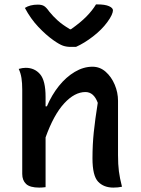

<svg xmlns="http://www.w3.org/2000/svg" viewBox="-20 -848 640 872"><path d="M325 -635H301Q282 -635 266 -640.5Q250 -646 223 -665Q189 -689 154 -726Q119 -763 93 -812Q116 -827 152 -827Q169 -827 179.5 -821Q190 -815 204 -795Q221 -774 242 -755Q263 -736 298 -715H302Q345 -745 372.5 -773Q400 -801 416 -828H422Q457 -828 475 -820Q493 -812 493 -801Q493 -793 487 -779.5Q481 -766 467 -747Q442 -713 402.5 -682.5Q363 -652 325 -635ZM187 2Q179 3 172.5 3.5Q166 4 158 4Q116 4 98.5 -12.5Q81 -29 81 -58V-441Q81 -471 77.5 -493.5Q74 -516 65 -535Q82 -540 97 -540Q137 -540 162 -511Q187 -482 187 -408V-365H193Q215 -417 247.5 -457.5Q280 -498 319.5 -521.5Q359 -545 400 -545Q434 -545 460 -522Q486 -499 501 -463.5Q516 -428 516 -390V-144Q516 -101 520 -70Q524 -39 534 0Q517 4 495 4Q451 4 425.5 -23Q400 -50 400 -129Q400 -191 406 -248.5Q412 -306 424 -381Q406 -430 368 -430Q319 -430 271.5 -378.5Q224 -327 187 -224Z"/></svg>

Font: Recursive Mn Csl St Med
Style: Regular
Weight: 500
Monospace: yes
Version: Version 1.079;hotconv 1.0.112;makeotfexe 2.5.65598; ttfautoh